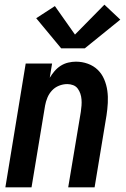

<svg xmlns="http://www.w3.org/2000/svg" viewBox="-20 -802 540 822"><path d="M3 0 90 -530H203L193 -469Q202 -484 213.5 -497.5Q225 -511 240 -520.5Q255 -530 272 -534Q289 -538 305 -538Q332 -538 356.5 -529Q381 -520 398.5 -503Q416 -486 426 -462.5Q436 -439 439.5 -413.5Q443 -388 441.5 -361Q440 -334 436 -308L385 0H272L326 -323Q328 -337 329 -350Q330 -363 329 -376Q328 -389 324 -401Q320 -413 312.5 -423Q305 -433 293 -437.5Q281 -442 268 -442Q250 -442 232.5 -435Q215 -428 202.5 -414.5Q190 -401 183 -384Q176 -367 173 -350L115 0ZM242 -595 135 -724 215 -776 301 -654 427 -782 495 -718 343 -595Z"/></svg>

Font: Iosevka Curly Oblique
Style: Bold
Weight: 700
Italic angle: -9°
Monospace: yes
Designer: Belleve Invis
Foundry: Belleve Invis
Version: Version 11.1.0; ttfautohint (v1.8.3)